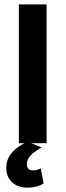

<svg xmlns="http://www.w3.org/2000/svg" viewBox="-20 -660 302 885"><path d="M181.2 185.5Q149.4 205.1 106.4 205.1Q63.5 205.1 36.1 180.4Q8.8 155.8 8.8 113.3Q8.8 43.9 92.3 0H66.9V-639.6H194.8V0H123.5L171.9 19.5Q136.7 39.6 120.4 57.1Q104 74.7 104 97.2Q104 125.5 132.8 125.5Q147.5 125.5 168 116.7Z"/></svg>

Font: Yantramanav
Style: Bold
Weight: 700
Version: Version 1.001;PS 1.0;hotconv 1.0.72;makeotf.lib2.5.5900; ttf